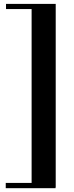

<svg xmlns="http://www.w3.org/2000/svg" viewBox="-20 -756 384 996"><path d="M11.2 -735.8H269V215.8H268.1V220.2H9.8V192.9H144V-709H11.2Z"/></svg>

Font: Ortica Angular Bold
Style: Regular
Weight: 700
Designer: Benedetta Bovani
Foundry: Collletttivo
Version: Version 2.000;Glyphs 3.1.2 (3151)